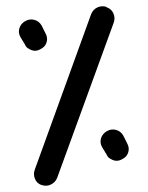

<svg xmlns="http://www.w3.org/2000/svg" viewBox="-20 -593 468 609"><path d="M112 -6Q97 -11 91 -25.5Q85 -40 90 -54L269 -548Q275 -563 289 -569.5Q303 -576 318 -571V-570Q333 -565 339.5 -551Q346 -537 341 -522L161 -28Q155 -14 141 -7.5Q127 -1 113 -6ZM72 -438Q63 -442 59 -452L45 -475Q37 -489 41.5 -503.5Q46 -518 60 -526Q74 -534 89 -530Q104 -526 112 -512L124 -488Q132 -474 128 -459.5Q124 -445 110 -438Q91 -426 72 -438ZM331 -89Q322 -93 318 -103L304 -126Q296 -140 300.5 -154.5Q305 -169 319 -177Q333 -185 348 -181Q363 -177 371 -163L383 -139Q391 -125 387 -110.5Q383 -96 369 -89Q350 -77 331 -89Z"/></svg>

Font: Dongol
Style: Regular
Weight: 400
Designer: Abdo Mohamed and Ibrahim Hamdi
Foundry: Protype Foundry
Version: Version 1.000;hotconv 1.0.109;makeotfexe 2.5.65596